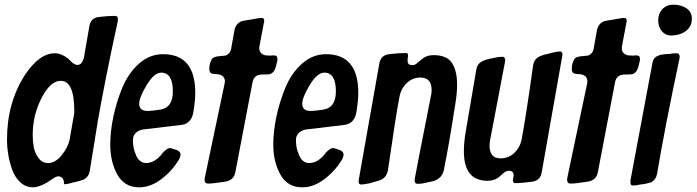

<svg xmlns="http://www.w3.org/2000/svg" viewBox="-20 -794 2982 822"><path d="M254 -8V-13Q251 -39 229 -39Q224 -39 218 -36Q214 -35 208 -30Q195 -23 184 -14Q146 8 122 8Q91 8 68 -12.5Q45 -33 33 -65.5Q21 -98 15.5 -131.5Q10 -165 10 -197Q10 -353 86 -472Q148 -566 215 -566Q241 -566 271 -544L289 -526Q303 -516 311 -516Q331 -516 339 -546L363 -684Q369 -716 401 -721Q439 -726 472 -726Q485 -726 485 -712Q485 -711 484.5 -707.5Q484 -704 484 -702Q431 -459 399 -277Q395 -253 383 -177.5Q371 -102 364 -61Q360 -37 338 -25Q329 -21 287 -11L271 -7Q257 -5 256 -5Q254 -7 254 -8ZM186 -96Q217 -96 244 -129.5Q271 -163 278 -196Q281 -216 288 -253.5Q295 -291 298 -311V-320Q298 -448 240 -448Q198 -448 162 -382Q120 -306 120 -215Q120 -188 124.5 -164Q129 -140 144.5 -118Q160 -96 186 -96Z M576 8Q513 8 482.5 -46.5Q452 -101 452 -175Q452 -230 465 -293Q478 -356 503.5 -418Q529 -480 574.5 -521Q620 -562 678 -562Q816 -562 816 -396Q816 -368 812 -343Q809 -317 805 -301.5Q801 -286 788.5 -273.5Q776 -261 755 -259L595 -240Q576 -238 562.5 -226Q549 -214 549 -194Q549 -162 560 -136Q574 -96 606 -96Q646 -96 680 -144H681L687 -150Q688 -150 688 -151H689Q699 -160 707 -160Q712 -160 714 -159L723 -156Q725 -156 729 -154Q737 -152 742 -149Q753 -143 753 -131Q753 -126 748 -114Q719 -64 672 -28Q625 8 576 8ZM576 -350Q576 -319 612 -319Q622 -319 640 -321L668 -325Q720 -334 720 -403Q720 -483 670 -483Q640 -483 608 -430Q576 -377 576 -350Z M871 -8Q856 -8 856 -24Q856 -32 857 -34L942 -438V-440L943 -444Q943 -477 901 -477Q891 -478 887 -479Q883 -480 879.5 -484.5Q876 -489 876 -498Q876 -519 884 -535Q888 -547 901 -550L912 -553Q921 -553 924 -554Q937 -555 944 -556Q951 -557 959.5 -565Q968 -573 970 -588L984 -666Q992 -699 1022 -705L1064 -712Q1066 -713 1069 -713L1088 -716Q1091 -716 1093 -717H1102Q1111 -717 1111 -705Q1111 -699 1110 -698L1092 -603V-601L1091 -598V-596Q1090 -594 1090 -588Q1090 -563 1117 -557Q1124 -556 1136 -556Q1140 -556 1145 -556.5Q1150 -557 1152 -557Q1168 -557 1168 -542Q1168 -534 1165 -525Q1163 -514 1160 -506Q1156 -491 1148 -484Q1140 -477 1131.5 -476Q1123 -475 1103 -475Q1067 -475 1061 -441L988 -59Q982 -21 942 -16Q891 -8 871 -8Z M1274 8Q1211 8 1180.5 -46.5Q1150 -101 1150 -175Q1150 -230 1163 -293Q1176 -356 1201.5 -418Q1227 -480 1272.5 -521Q1318 -562 1376 -562Q1514 -562 1514 -396Q1514 -368 1510 -343Q1507 -317 1503 -301.5Q1499 -286 1486.5 -273.5Q1474 -261 1453 -259L1293 -240Q1274 -238 1260.5 -226Q1247 -214 1247 -194Q1247 -162 1258 -136Q1272 -96 1304 -96Q1344 -96 1378 -144H1379L1385 -150Q1386 -150 1386 -151H1387Q1397 -160 1405 -160Q1410 -160 1412 -159L1421 -156Q1423 -156 1427 -154Q1435 -152 1440 -149Q1451 -143 1451 -131Q1451 -126 1446 -114Q1417 -64 1370 -28Q1323 8 1274 8ZM1274 -350Q1274 -319 1310 -319Q1320 -319 1338 -321L1366 -325Q1418 -334 1418 -403Q1418 -483 1368 -483Q1338 -483 1306 -430Q1274 -377 1274 -350Z M1526 -4Q1515 -4 1515 -19L1516 -23V-25L1604 -522Q1610 -557 1645 -562Q1685 -567 1718 -567Q1727 -567 1727 -557Q1727 -550 1726 -548V-546L1725 -544V-542Q1725 -532 1725.5 -527.5Q1726 -523 1731 -519Q1736 -515 1745 -515Q1757 -515 1766 -524Q1767 -525 1773 -530Q1779 -535 1783 -538Q1805 -558 1836 -558Q1893 -558 1915 -524.5Q1937 -491 1937 -431Q1937 -395 1929 -347Q1900 -161 1880 -65Q1871 -23 1819 -15L1801 -11Q1785 -7 1767 -7Q1755 -7 1755 -24L1756 -28V-30Q1762 -65 1824 -379Q1828 -394 1828 -408Q1828 -462 1780 -462Q1745 -462 1720.5 -437.5Q1696 -413 1690 -378Q1675 -303 1641 -66Q1635 -29 1599 -20Q1594 -19 1581.5 -15Q1569 -11 1561 -9Q1536 -4 1526 -4Z M2067 -20Q1966 -20 1966 -146Q1966 -186 1974 -231L2019 -495Q2022 -515 2034.5 -525Q2047 -535 2070 -541L2099 -547Q2114 -551 2131 -551Q2143 -551 2143 -535L2142 -531V-529L2079 -198Q2076 -184 2076 -170Q2076 -116 2123 -116Q2157 -116 2181.5 -139Q2206 -162 2213 -196Q2231 -289 2262 -512Q2266 -541 2289 -552Q2292 -554 2314 -561Q2319 -562 2328.5 -564Q2338 -566 2343 -568Q2345 -569 2348 -569L2356 -571Q2358 -572 2361 -572Q2377 -574 2378 -574Q2388 -574 2388 -559L2387 -555V-553L2299 -55Q2293 -21 2258 -16L2222 -12Q2198 -10 2186 -10Q2176 -10 2176 -22Q2176 -28 2177 -31Q2178 -32 2178 -37Q2179 -38 2179 -43Q2179 -63 2158 -63Q2149 -63 2138 -55Q2136 -54 2130.5 -48.5Q2125 -43 2121 -40Q2099 -20 2067 -20Z M2423 -8Q2408 -8 2408 -24Q2408 -32 2409 -34L2494 -438V-440L2495 -444Q2495 -477 2453 -477Q2443 -478 2439 -479Q2435 -480 2431.5 -484.5Q2428 -489 2428 -498Q2428 -519 2436 -535Q2440 -547 2453 -550L2464 -553Q2473 -553 2476 -554Q2489 -555 2496 -556Q2503 -557 2511.5 -565Q2520 -573 2522 -588L2536 -666Q2544 -699 2574 -705L2616 -712Q2618 -713 2621 -713L2640 -716Q2643 -716 2645 -717H2654Q2663 -717 2663 -705Q2663 -699 2662 -698L2644 -603V-601L2643 -598V-596Q2642 -594 2642 -588Q2642 -563 2669 -557Q2676 -556 2688 -556Q2692 -556 2697 -556.5Q2702 -557 2704 -557Q2720 -557 2720 -542Q2720 -534 2717 -525Q2715 -514 2712 -506Q2708 -491 2700 -484Q2692 -477 2683.5 -476Q2675 -475 2655 -475Q2619 -475 2613 -441L2540 -59Q2534 -21 2494 -16Q2443 -8 2423 -8Z M2853 -642Q2829 -642 2813.5 -660.5Q2798 -679 2798 -706Q2798 -736 2816 -755Q2834 -774 2863 -774Q2896 -774 2919 -758.5Q2942 -743 2942 -714Q2942 -680 2916 -661Q2890 -642 2853 -642ZM2689 0Q2679 0 2679 -13V-21L2773 -523Q2777 -548 2797 -555Q2806 -560 2819 -561Q2823 -562 2832 -562.5Q2841 -563 2845 -563Q2860 -566 2877 -566Q2890 -566 2890 -550L2889 -545V-543Q2826 -247 2793 -49Q2788 -25 2769 -14Q2749 -7 2721 -4Q2706 0 2689 0Z"/></svg>

Font: Bangerz Fix
Style: Regular
Weight: 400
Designer: vernon adams
Foundry: Vernon Adams
Version: Version 2.10;December 28, 2023;FontCreator 13.0.0.2683 64-bi